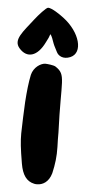

<svg xmlns="http://www.w3.org/2000/svg" viewBox="-62 -758 355 790"><g transform="rotate(5 115.5 -363.0)"><path d="M212.9 -532.2C264.6 -553.7 241.2 -637.7 169.9 -691.4C153.3 -704.1 120.1 -726.6 104.5 -726.6C96.7 -726.6 66.4 -692.4 52.7 -674.8C9.8 -619.1 -27.3 -583 2 -549.8C35.2 -511.7 78.1 -523.4 107.4 -584L116.2 -601.6C119.1 -606.4 121.1 -616.2 123 -619.1C128.9 -613.3 134.8 -595.7 139.6 -582C144.5 -569.3 149.4 -562.5 155.3 -549.8C163.1 -532.2 184.6 -520.5 212.9 -532.2ZM191.4 -218.8C182.6 -437.5 203.1 -457 155.3 -488.3C147.5 -493.2 121.1 -496.1 112.3 -496.1C93.8 -495.1 65.4 -477.5 57.6 -445.3C50.8 -413.1 46.9 -376 43.9 -332L41 -266.6C40 -245.1 40 -223.6 39.1 -202.1C39.1 -168 42 -141.6 52.7 -78.1C60.5 -32.2 78.1 -6.8 110.4 0C114.3 1 118.2 1 122.1 1C144.5 1 169.9 -11.7 180.7 -49.8C189.5 -87.9 193.4 -120.1 192.4 -159.2C191.4 -179.7 191.4 -199.2 191.4 -218.8Z"/></g></svg>

Font: Day Care
Style: Regular
Weight: 400
Designer: Noponies
Version: Version 1.000;PS 001.000;hotconv 1.0.88;makeotf.lib2.5.64775